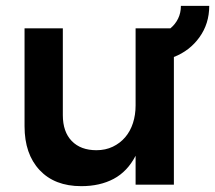

<svg xmlns="http://www.w3.org/2000/svg" viewBox="-20 -632 736 657"><path d="M696 -612Q696 -551 662.5 -504.5Q629 -458 575 -437V0H444V-99Q416 -45 369 -20Q322 5 258 5Q167 5 115.5 -50Q64 -105 64 -200V-535H195V-238Q195 -181 225.5 -149.5Q256 -118 310 -118Q341 -118 366 -130Q391 -142 408.5 -162.5Q426 -183 435 -211Q444 -239 444 -271V-535H563Q580 -549 589.5 -568.5Q599 -588 599 -612H696Z"/></svg>

Font: QuotatisMedium
Style: Regular
Weight: 500
Designer: Julieta Ulanovsky
Foundry: Quotatis-Medium
Version: Version 4.000;PS 004.000;hotconv 1.0.88;makeotf.lib2.5.64775